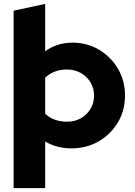

<svg xmlns="http://www.w3.org/2000/svg" viewBox="-20 -755 691 986"><path d="M50 211V-700L212 -735V-492Q274 -536 352 -536Q428 -536 489 -499.5Q550 -463 586 -401.5Q622 -340 622 -264Q622 -188 585.5 -126.5Q549 -65 486.5 -29Q424 7 347 7Q273 7 212 -28V211ZM324 -398Q256 -398 212 -356V-171Q256 -130 324 -130Q364 -130 395 -147.5Q426 -165 444.5 -195.5Q463 -226 463 -264Q463 -302 444.5 -332.5Q426 -363 394.5 -380.5Q363 -398 324 -398Z"/></svg>

Font: Red Hat Display Black
Style: Regular
Weight: 900
Designer: Pentagram, MCKL
Foundry: Pentagram, MCKL
Version: Version 1.023; ttfautohint (v1.8.3)